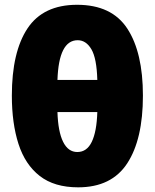

<svg xmlns="http://www.w3.org/2000/svg" viewBox="-20 -768 646 802"><path d="M306.5 14.5Q207 14.5 146 -33Q85 -80.5 57.2 -166.8Q29.5 -253 29.5 -368.5Q29.5 -551 95 -649.5Q160.5 -748 302 -748Q447 -748 512 -648.2Q577 -548.5 577 -368.5Q577 -186 511.5 -85.8Q446 14.5 306.5 14.5ZM304.5 -600Q225.5 -600 220 -434H386.5Q384 -524.5 361.8 -562.2Q339.5 -600 304.5 -600ZM303 -133Q343 -133 363.5 -175.8Q384 -218.5 386.5 -300H220Q222.5 -218.5 243.5 -175.8Q264.5 -133 303 -133Z"/></svg>

Font: Heraclito ExtraBold
Style: Regular
Weight: 800
Designer: Kostas Bartsokas (font) & Cristiano Sobral (main changes)
Foundry: Kostas Bartsokas (font) & Cristiano Sobral (main changes)
Version: Version 1.00;July 8, 2020;FontCreator 13.0.0.2655 64-bit